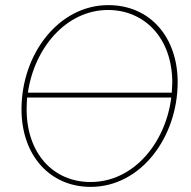

<svg xmlns="http://www.w3.org/2000/svg" viewBox="-20 -725 746 750"><path d="M334 5C532 5 674 -191 674 -404C674 -579 567 -705 403 -705C210 -705 64 -515 64 -298C64 -118 175 5 334 5ZM334 -14C186 -14 84 -128 84 -298C84 -313 85 -329 86 -344H649C627 -167 502 -14 334 -14ZM89 -363C114 -538 239 -686 402 -686C543 -686 653 -578 653 -402L651 -363Z"/></svg>

Font: Fixel Text 20240404 Thin
Style: Italic
Weight: 100
Width: 4
Italic angle: -10°
Designer: AlfaBravo + MacPaw
Foundry: Kyrylo Tkachov, Marchela Mozhyna, Serhii Makarenko, Maria Weinstein, Zakhar Kryvoshyya
Version: Version 1.211;Glyphs 3.2 (3225)